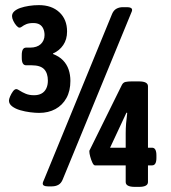

<svg xmlns="http://www.w3.org/2000/svg" viewBox="-20 -728 667 750"><path d="M167 0Q147 0 147 -11Q147 -14 148.5 -18Q150 -22 152 -26L418 -674Q424 -688 435 -694Q446 -700 460 -700H476Q496 -700 496 -689Q496 -686 494.5 -682.5Q493 -679 491 -674L225 -27Q219 -12 208 -6Q197 0 183 0ZM507 2Q471 2 471 -17V-82H351Q346 -82 341 -92.5Q336 -103 332.5 -116Q329 -129 329 -136Q329 -139 329.5 -140.5Q330 -142 331 -143L456 -396Q461 -406 470.5 -408Q480 -410 493 -410H523Q558 -410 558 -391V-151H574Q591 -151 591 -121V-111Q591 -82 574 -82H558V-17Q558 2 523 2ZM410 -151H471V-207Q471 -226 472.5 -245Q474 -264 477 -287L474 -288ZM133 -287Q118 -287 98 -289.5Q78 -292 59 -297.5Q40 -303 27.5 -312.5Q15 -322 15 -335Q15 -341 19.5 -351.5Q24 -362 30.5 -371Q37 -380 44 -380Q48 -380 57 -374Q66 -368 80 -362Q94 -356 113 -356Q130 -356 142 -362.5Q154 -369 160.5 -382Q167 -395 167 -413Q167 -442 152.5 -457.5Q138 -473 103 -473H82Q65 -473 65 -502V-513Q65 -542 82 -542H98Q111 -542 121.5 -545.5Q132 -549 139 -555.5Q146 -562 150 -571Q154 -580 154 -591Q154 -605 149 -616Q144 -627 134.5 -632.5Q125 -638 110 -638Q93 -638 82.5 -633.5Q72 -629 66.5 -624.5Q61 -620 56 -620Q51 -620 44 -628Q37 -636 32 -646.5Q27 -657 27 -665Q27 -676 36 -684Q45 -692 59.5 -697Q74 -702 93 -705Q112 -708 132 -708Q182 -708 212 -680Q242 -652 242 -605Q242 -574 227 -552Q212 -530 187 -519V-517Q211 -508 226 -492.5Q241 -477 248 -456.5Q255 -436 255 -412Q255 -373 239.5 -345Q224 -317 196.5 -302Q169 -287 133 -287Z"/></svg>

Font: Asap Condensed VF Beta
Style: Regular
Weight: 400
Designer: Pablo Cosgaya
Foundry: Omnibus-Type
Version: Version 1.008